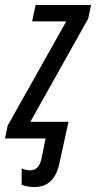

<svg xmlns="http://www.w3.org/2000/svg" viewBox="-55 -556 386 771"><path d="M184 98 220 -67H67L299 -481L311 -536H88L74 -470H211L-24 -52L-35 0H128L112 79Q102 128 67 128Q48 128 32 120V186Q55 195 84 195Q164 195 184 98Z"/></svg>

Font: Noto Sans Display Condensed
Style: Italic
Weight: 400
Width: 3
Designer: Monotype Design team
Foundry: Monotype Imaging Inc.
Version: 1.000